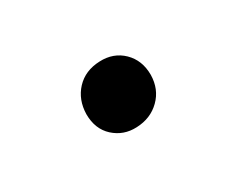

<svg xmlns="http://www.w3.org/2000/svg" viewBox="-37 -496 333 278"><g transform="rotate(-30 129.0 -356.5)"><path d="M80.6 -354.5Q81.1 -378.4 95.9 -394.3Q110.8 -410.2 135.3 -411.1Q158.7 -412.1 174.3 -397Q189.9 -381.8 189.9 -357.4Q189.5 -333.5 173.8 -318.1Q158.2 -302.7 134.3 -301.8Q112.3 -300.8 96.4 -315.2Q80.6 -329.6 80.6 -354.5Z"/></g></svg>

Font: Roboto
Style: Italic
Weight: 400
Italic angle: -12°
Designer: Google
Version: Version 2.134; 2016; ttfautohint (v1.6)